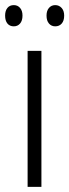

<svg xmlns="http://www.w3.org/2000/svg" viewBox="-34 -731 271 751"><path d="M128 0H74V-532H128ZM-14 -670Q-14 -689 -5 -700Q4 -711 20 -711Q35 -711 44.5 -700Q54 -689 54 -670Q54 -650 44.5 -639Q35 -628 20 -628Q4 -628 -5 -639Q-14 -650 -14 -670ZM148 -670Q148 -689 157.5 -700Q167 -711 182 -711Q197 -711 207 -700Q217 -689 217 -670Q217 -650 207.5 -639Q198 -628 182 -628Q167 -628 157.5 -639Q148 -650 148 -670Z"/></svg>

Font: Noto Sans Tamil Condensed Light
Style: Regular
Weight: 300
Width: 3
Designer: Jelle Bosma - Monotype Design Team
Foundry: Monotype Imaging Inc.
Version: Version 2.004; ttfautohint (v1.8.4.7-5d5b)